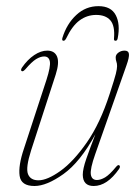

<svg xmlns="http://www.w3.org/2000/svg" viewBox="-20 -597 456 624"><path d="M368 -59.5Q372 -55.5 367 -48Q328.5 7.5 284.5 7.5Q249.5 7.5 249 -29Q249 -48 260.5 -81Q272 -114 290 -160.5Q240.5 -70 186 -31.2Q131.5 7.5 92 7.5Q48.5 7.5 43.8 -25.5Q39 -58.5 58 -114.5L131 -337.5Q145 -381 142 -397.2Q139 -413.5 123.5 -413.5Q111.5 -413.5 97.2 -404.8Q83 -396 63 -372.5Q54.5 -363 50.5 -366Q46 -368.5 51.5 -377.5Q69.5 -403.5 91.2 -418Q113 -432.5 133.5 -432.5Q157.5 -432.5 165.5 -413Q173.5 -393.5 161 -354.5L81 -108Q63 -51.5 71 -31.2Q79 -11 105 -11Q133.5 -11 176 -41.2Q218.5 -71.5 262 -133.8Q305.5 -196 336.5 -292Q352.5 -341 356.5 -357.2Q360.5 -373.5 360.5 -382Q360.5 -391 358.2 -396.8Q356 -402.5 356 -410.5Q356 -419.5 364.8 -426Q373.5 -432.5 385 -432.5Q397.5 -432.5 399 -421.8Q400.5 -411 391 -384.5L289.5 -96Q272.5 -48 275.2 -30Q278 -12 295 -12Q307 -12 321.5 -20.5Q336 -29 357 -54.5Q364 -63 368 -59.5ZM292.5 -548.5Q263 -548.5 238.8 -530.8Q214.5 -513 195 -472Q191 -464.5 186.5 -464.5Q180 -464.5 183 -474.5Q197 -519.5 227.8 -548.2Q258.5 -577 300 -577Q341 -577 356.2 -547.8Q371.5 -518.5 362.5 -472.5Q361 -464.5 355.5 -464.5Q349.5 -464.5 350.5 -472Q354 -513 338.8 -530.8Q323.5 -548.5 292.5 -548.5Z"/></svg>

Font: Fraunces 144pt Soft Thin
Style: Italic
Weight: 100
Italic angle: -16°
Version: Version 1.000;[0bf87f6ff]